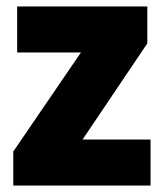

<svg xmlns="http://www.w3.org/2000/svg" viewBox="-20 -573 507 593"><path d="M445 0V-142H235L435 -439V-553H33V-411H230L21 -105V0Z"/></svg>

Font: Noto Sans Arabic UI SmCn Bk
Style: Regular
Weight: 900
Width: 4
Designer: Monotype Design Team, Nadine Chahine and Nizar Qandah
Foundry: Monotype Imaging Inc.
Version: Version 2.010